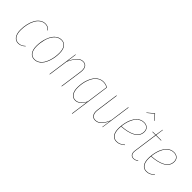

<svg xmlns="http://www.w3.org/2000/svg" viewBox="126 -1817 3077 3077"><g transform="rotate(45 1664.0 -278.5)"><path d="M274.4 -527.8Q337.4 -527.8 377.4 -477.5L371.6 -472.7Q334 -520.5 274.4 -520.5Q225.1 -520.5 184.6 -491.2Q144 -461.9 118.2 -412.6Q92.3 -363.3 78.4 -301.5Q64.5 -239.7 64.5 -172.9Q64.5 -87.9 96.7 -43.2Q128.9 1.5 187 1.5Q219.7 1.5 246.1 -11.2Q272.5 -23.9 299.8 -48.8L304.7 -43.9Q247.1 9.3 187 9.3Q125.5 9.3 90.8 -38.1Q56.2 -85.4 56.2 -172.9Q56.2 -241.2 70.6 -304.2Q85 -367.2 111.8 -417.5Q138.7 -467.8 180.9 -497.8Q223.1 -527.8 274.4 -527.8Z M550.8 9.3Q487.8 9.3 453.9 -38.3Q419.9 -85.9 419.9 -171.4Q419.9 -217.3 427.2 -264.6Q434.6 -312 451.7 -359.6Q468.8 -407.2 493.4 -444.3Q518.1 -481.4 555.9 -504.6Q593.8 -527.8 639.6 -527.8Q702.1 -527.8 735.8 -480.7Q769.5 -433.6 769.5 -348.6Q769.5 -303.7 762.5 -256.6Q755.4 -209.5 738.5 -161.4Q721.7 -113.3 697.3 -75.7Q672.9 -38.1 634.8 -14.4Q596.7 9.3 550.8 9.3ZM550.8 1.5Q595.7 1.5 632.6 -22Q669.4 -45.4 692.6 -82.3Q715.8 -119.1 731.9 -166.5Q748 -213.9 754.6 -259.8Q761.2 -305.7 761.2 -349.1Q761.2 -431.6 729.7 -476.1Q698.2 -520.5 639.6 -520.5Q602.5 -520.5 570.6 -504.4Q538.6 -488.3 515.9 -460.7Q493.2 -433.1 475.8 -398.2Q458.5 -363.3 448.5 -323.5Q438.5 -283.7 433.3 -245.6Q428.2 -207.5 428.2 -170.9Q428.2 -88.4 459.7 -43.5Q491.2 1.5 550.8 1.5Z M1128.4 -527.8Q1183.1 -527.8 1206.8 -487.1Q1230.5 -446.3 1221.2 -377.4L1168 0H1160.2L1212.9 -377Q1222.2 -443.8 1200.7 -482.2Q1179.2 -520.5 1128.4 -520.5Q1076.2 -520.5 1032.5 -476.1Q988.8 -431.6 943.4 -335L896.5 0H888.7L960.9 -517.6H967.8L945.3 -352.1Q989.3 -443.8 1032 -485.8Q1074.7 -527.8 1128.4 -527.8Z M1589.4 192.9 1630.9 -108.4Q1564 9.3 1478.5 9.3Q1418.9 9.3 1386.7 -37.8Q1354.5 -85 1354.5 -165Q1354.5 -214.4 1362.5 -263.7Q1370.6 -313 1389.2 -361.1Q1407.7 -409.2 1434.6 -445.8Q1461.4 -482.4 1502 -505.1Q1542.5 -527.8 1591.3 -527.8Q1647.5 -527.8 1692.4 -498L1597.2 191.9ZM1478.5 1.5Q1564 1.5 1632.8 -123.5L1684.6 -494.1Q1644.5 -520.5 1590.8 -520.5Q1543.5 -520.5 1504.4 -498.3Q1465.3 -476.1 1439.7 -440.2Q1414.1 -404.3 1396.2 -357.2Q1378.4 -310.1 1370.6 -262Q1362.8 -213.9 1362.8 -165.5Q1362.8 -88.9 1392.6 -43.7Q1422.4 1.5 1478.5 1.5Z M1930.7 9.3Q1877.4 9.3 1852.5 -30.5Q1827.6 -70.3 1837.4 -140.1L1889.6 -517.6H1897.5L1845.7 -140.1Q1836.4 -73.2 1859.1 -35.9Q1881.8 1.5 1931.2 1.5Q1985.8 1.5 2030.8 -44.4Q2075.7 -90.3 2109.4 -172.9L2157.2 -517.6H2165L2092.8 0H2086.4L2108.4 -156.7Q2076.2 -78.1 2031.2 -34.4Q1986.3 9.3 1930.7 9.3Z M2529.3 -741.7 2427.2 -658.2 2422.9 -662.6 2526.9 -750H2532.2L2611.3 -662.6L2605.5 -658.2ZM2622.1 -420.9Q2622.1 -371.6 2596.9 -333.7Q2571.8 -295.9 2526.1 -272Q2480.5 -248 2422.9 -234.6Q2365.2 -221.2 2294.4 -216.8Q2292 -188.5 2292 -167.5Q2292 -85 2323.2 -41.7Q2354.5 1.5 2411.1 1.5Q2448.7 1.5 2479.2 -12.5Q2509.8 -26.4 2544.4 -56.2L2548.8 -50.3Q2512.2 -19.5 2480.7 -5.1Q2449.2 9.3 2411.1 9.3Q2350.6 9.3 2317.1 -36.1Q2283.7 -81.5 2283.7 -167Q2283.7 -205.6 2289.3 -245.6Q2294.9 -285.6 2305.9 -326.7Q2316.9 -367.7 2335.7 -403.6Q2354.5 -439.5 2378.7 -467.5Q2402.8 -495.6 2436.8 -511.7Q2470.7 -527.8 2510.3 -527.8Q2560.5 -527.8 2591.3 -499.3Q2622.1 -470.7 2622.1 -420.9ZM2509.8 -520.5Q2469.7 -520.5 2435.5 -502.7Q2401.4 -484.9 2377.9 -455.8Q2354.5 -426.8 2336.7 -387.5Q2318.8 -348.1 2309.1 -307.6Q2299.3 -267.1 2294.9 -224.1Q2365.2 -228.5 2421.9 -241.7Q2478.5 -254.9 2522.5 -278.1Q2566.4 -301.3 2590.3 -337.6Q2614.3 -374 2614.3 -420.9Q2614.3 -467.8 2585.9 -494.1Q2557.6 -520.5 2509.8 -520.5Z M2788.6 -510.3 2731.9 -104Q2724.6 -52.2 2742.2 -25.1Q2759.8 2 2797.9 2Q2834.5 2 2875 -25.4L2878.9 -19Q2835.4 9.3 2797.4 9.3Q2755.9 9.3 2736.1 -20Q2716.3 -49.3 2724.1 -104L2780.3 -510.3H2709.5L2710.4 -517.6H2781.7L2801.8 -650.9L2808.1 -651.4L2789.6 -517.6H2908.2L2906.7 -510.3Z M3299.8 -420.9Q3299.8 -371.6 3274.7 -333.7Q3249.5 -295.9 3203.9 -272Q3158.2 -248 3100.6 -234.6Q3043 -221.2 2972.2 -216.8Q2969.7 -188.5 2969.7 -167.5Q2969.7 -85 3001 -41.7Q3032.2 1.5 3088.9 1.5Q3126.5 1.5 3157 -12.5Q3187.5 -26.4 3222.2 -56.2L3226.6 -50.3Q3189.9 -19.5 3158.4 -5.1Q3127 9.3 3088.9 9.3Q3028.3 9.3 2994.9 -36.1Q2961.4 -81.5 2961.4 -167Q2961.4 -205.6 2967 -245.6Q2972.7 -285.6 2983.6 -326.7Q2994.6 -367.7 3013.4 -403.6Q3032.2 -439.5 3056.4 -467.5Q3080.6 -495.6 3114.5 -511.7Q3148.4 -527.8 3188 -527.8Q3238.3 -527.8 3269 -499.3Q3299.8 -470.7 3299.8 -420.9ZM3187.5 -520.5Q3147.5 -520.5 3113.3 -502.7Q3079.1 -484.9 3055.7 -455.8Q3032.2 -426.8 3014.4 -387.5Q2996.6 -348.1 2986.8 -307.6Q2977.1 -267.1 2972.7 -224.1Q3043 -228.5 3099.6 -241.7Q3156.2 -254.9 3200.2 -278.1Q3244.1 -301.3 3268.1 -337.6Q3292 -374 3292 -420.9Q3292 -467.8 3263.7 -494.1Q3235.4 -520.5 3187.5 -520.5Z"/></g></svg>

Font: Fira Sans Compressed Eight
Style: Italic
Weight: 100
Width: 3
Italic angle: -8°
Designer: Carrois Corporate & Edenspiekermann AG
Foundry: Carrois Corporate GbR & Edenspiekermann AG
Version: Version 4.203;PS 004.203;hotconv 1.0.88;makeotf.lib2.5.64775